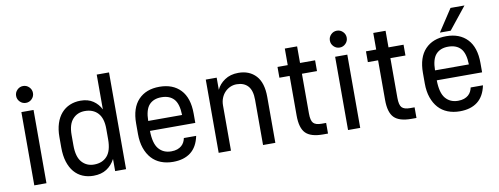

<svg xmlns="http://www.w3.org/2000/svg" viewBox="-61 -1045 3552 1368"><g transform="rotate(-10 1715.0 -361.5)"><path d="M96 -530H184V0H96ZM140 -589Q115 -589 97 -607Q79 -625 79 -650Q79 -675 97 -693Q115 -711 140 -711Q165 -711 183 -693Q201 -675 201 -650Q201 -625 183 -607Q165 -589 140 -589Z M524 6Q482 6 446.5 -9Q411 -24 385.5 -54Q360 -84 346 -128.5Q332 -173 332 -232V-308Q332 -363 346 -406Q360 -449 385.5 -478Q411 -507 446.5 -522Q482 -537 524 -537Q579 -537 615.5 -512Q652 -487 671 -448V-700H760V0H681V-88Q658 -44 619.5 -19Q581 6 524 6ZM542 -72Q602 -72 636.5 -110.5Q671 -149 671 -232V-308Q671 -384 636.5 -421.5Q602 -459 542 -459Q488 -459 454 -421.5Q420 -384 420 -308V-232Q420 -149 454 -110.5Q488 -72 542 -72Z M1100 7Q1052 7 1012.5 -8.5Q973 -24 945.5 -54.5Q918 -85 902.5 -129.5Q887 -174 887 -232V-308Q887 -420 942.5 -478.5Q998 -537 1095 -537Q1192 -537 1247.5 -478.5Q1303 -420 1303 -306V-239H975Q976 -148 1009.5 -108.5Q1043 -69 1100 -69Q1125 -69 1143.5 -75.5Q1162 -82 1174.5 -93Q1187 -104 1194 -118Q1201 -132 1204 -147H1293Q1277 -69 1228 -31Q1179 7 1100 7ZM1096 -461Q1039 -461 1007.5 -426.5Q976 -392 975 -311H1220Q1218 -392 1186.5 -426.5Q1155 -461 1096 -461Z M1430 -530H1509V-442Q1526 -481 1567 -509Q1608 -537 1666 -537Q1746 -537 1793 -486Q1840 -435 1840 -332V0H1751V-327Q1751 -395 1722 -427Q1693 -459 1640 -459Q1615 -459 1593 -449Q1571 -439 1554.5 -421.5Q1538 -404 1528.5 -380Q1519 -356 1519 -327V0H1430Z M2185 0Q2097 0 2060 -37.5Q2023 -75 2023 -165V-452H1949V-530H2023V-650H2112V-530H2221V-452H2112V-165Q2112 -113 2129 -95Q2146 -77 2188 -77H2221V0Z M2366 -530H2454V0H2366ZM2410 -589Q2385 -589 2367 -607Q2349 -625 2349 -650Q2349 -675 2367 -693Q2385 -711 2410 -711Q2435 -711 2453 -693Q2471 -675 2471 -650Q2471 -625 2453 -607Q2435 -589 2410 -589Z M2825 0Q2737 0 2700 -37.5Q2663 -75 2663 -165V-452H2589V-530H2663V-650H2752V-530H2861V-452H2752V-165Q2752 -113 2769 -95Q2786 -77 2828 -77H2861V0Z M3175 7Q3127 7 3087.5 -8.5Q3048 -24 3020.5 -54.5Q2993 -85 2977.5 -129.5Q2962 -174 2962 -232V-308Q2962 -420 3017.5 -478.5Q3073 -537 3170 -537Q3267 -537 3322.5 -478.5Q3378 -420 3378 -306V-239H3050Q3051 -148 3084.5 -108.5Q3118 -69 3175 -69Q3200 -69 3218.5 -75.5Q3237 -82 3249.5 -93Q3262 -104 3269 -118Q3276 -132 3279 -147H3368Q3352 -69 3303 -31Q3254 7 3175 7ZM3171 -461Q3114 -461 3082.5 -426.5Q3051 -392 3050 -311H3295Q3293 -392 3261.5 -426.5Q3230 -461 3171 -461ZM3236 -730H3337L3209 -570H3131Z"/></g></svg>

Font: Golos UI
Style: Regular
Weight: 400
Designer: A.Korolkova, Vitaly Kuzmin
Foundry: ParaType Ltd
Version: Version 2.000